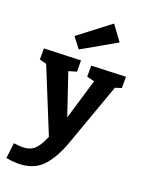

<svg xmlns="http://www.w3.org/2000/svg" viewBox="-201 -935 962 1269"><g transform="rotate(20 280.0 -300.5)"><path d="M567 -461 523 -447 364 -3Q318 123 256.5 183Q195 243 90 243Q56 243 8 235L21 126Q59 131 80 131Q134 131 165 103Q196 75 224 7L42 -440L-7 -453V-531L251 -540V-461L196 -445L294 -155L379 -440L326 -453V-531L567 -540ZM155 -677 373 -844 450 -739 212 -603Z"/></g></svg>

Font: Bitter Pro OGT
Style: Bold
Weight: 700
Designer: Sol Matas, and Bitter project Authors
Foundry: Sol Matas
Version: Version 2.110